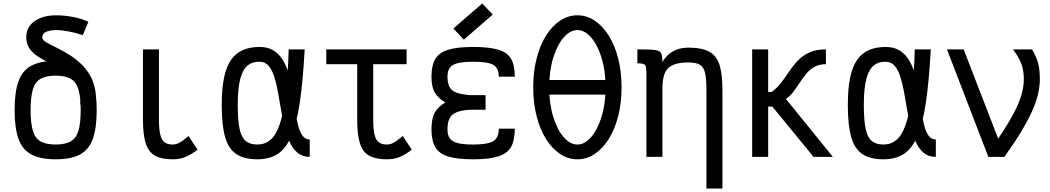

<svg xmlns="http://www.w3.org/2000/svg" viewBox="-20 -902 6040 1104"><path d="M300 14Q212 14 160 -14Q108 -42 86 -104.5Q64 -167 64 -269Q64 -372 86 -434Q108 -496 160 -524Q212 -552 300 -552Q389 -552 440.5 -524Q492 -496 514 -434Q536 -372 536 -269Q536 -167 514 -104.5Q492 -42 440.5 -14Q389 14 300 14ZM300 -71Q355 -71 386.5 -89Q418 -107 431 -150Q444 -193 444 -269Q444 -345 431 -388Q418 -431 386.5 -449Q355 -467 300 -467Q245 -467 213.5 -449Q182 -431 169 -388Q156 -345 156 -269Q156 -193 169 -150Q182 -107 213.5 -89Q245 -71 300 -71ZM441 -300Q445 -356 430 -394.5Q415 -433 388 -460Q361 -487 327 -506.5Q293 -526 258.5 -543Q224 -560 195.5 -579Q167 -598 149 -624Q131 -650 131 -688Q131 -747 179 -780.5Q227 -814 303 -814Q352 -814 404.5 -803.5Q457 -793 488 -776L456 -700Q419 -713 375.5 -721Q332 -729 303 -729Q266 -729 244.5 -718.5Q223 -708 223 -688Q223 -672 246.5 -658.5Q270 -645 306 -627.5Q342 -610 382.5 -584.5Q423 -559 458.5 -522Q494 -485 515 -430.5Q536 -376 532 -300Z M973 14Q908 14 871 -7Q834 -28 818 -78Q802 -128 802 -214V-618H894V-214Q894 -160 901.5 -128.5Q909 -97 926 -84Q943 -71 973 -71Q992 -71 1012 -81.5Q1032 -92 1064 -120L1116 -41Q1074 -10 1043 2Q1012 14 973 14Z M1761 -100V0Q1719 0 1691.5 -23Q1664 -46 1646 -85Q1628 -124 1616 -172.5Q1604 -221 1595.5 -273Q1587 -325 1578 -374Q1569 -423 1556.5 -462Q1544 -501 1524 -524Q1504 -547 1473 -547Q1432 -548 1404 -525.5Q1376 -503 1361.5 -448.5Q1347 -394 1347 -298Q1347 -211 1357.5 -161.5Q1368 -112 1392.5 -91.5Q1417 -71 1460 -71Q1502 -71 1533.5 -96.5Q1565 -122 1587 -183.5Q1609 -245 1622 -351Q1635 -457 1640 -618H1732Q1722 -435 1704 -313.5Q1686 -192 1655 -119.5Q1624 -47 1576.5 -16.5Q1529 14 1460 14Q1383 14 1338 -16.5Q1293 -47 1274 -115.5Q1255 -184 1255 -298Q1255 -390 1268 -454Q1281 -518 1308 -557Q1335 -596 1376 -614Q1417 -632 1473 -632Q1523 -632 1556.5 -609.5Q1590 -587 1611 -549Q1632 -511 1644.5 -464Q1657 -417 1664 -366Q1671 -315 1677.5 -268Q1684 -221 1693.5 -183Q1703 -145 1719 -122.5Q1735 -100 1761 -100Z M2204 14Q2140 14 2102.5 -7Q2065 -28 2049.5 -78Q2034 -128 2034 -214V-590H2126V-214Q2126 -160 2133.5 -128.5Q2141 -97 2158 -84Q2175 -71 2204 -71Q2224 -71 2243.5 -81.5Q2263 -92 2296 -120L2348 -41Q2306 -10 2275 2Q2244 14 2204 14ZM1856 -533V-618H2318V-533Z M2701 14Q2610 14 2557.5 -2Q2505 -18 2483 -55.5Q2461 -93 2461 -158Q2461 -218 2478 -251.5Q2495 -285 2540 -313Q2495 -341 2478 -373Q2461 -405 2461 -461Q2461 -526 2483 -563Q2505 -600 2557.5 -616Q2610 -632 2701 -632Q2792 -632 2844.5 -616.5Q2897 -601 2918.5 -564Q2940 -527 2940 -461H2848Q2848 -511 2816.5 -529Q2785 -547 2701 -547Q2645 -547 2612.5 -539Q2580 -531 2566.5 -512.5Q2553 -494 2553 -461Q2553 -425 2564.5 -402.5Q2576 -380 2604.5 -369.5Q2633 -359 2682 -355H2772V-271H2682Q2633 -268 2604.5 -256Q2576 -244 2564.5 -220.5Q2553 -197 2553 -158Q2553 -125 2566.5 -106Q2580 -87 2612.5 -79Q2645 -71 2701 -71Q2785 -71 2816.5 -90.5Q2848 -110 2848 -162H2940Q2940 -95 2918.5 -57Q2897 -19 2844.5 -2.5Q2792 14 2701 14ZM2647 -674 2587 -738 2753 -882 2813 -818Z M3300 14Q3246 14 3200 -17Q3154 -48 3119.5 -103Q3085 -158 3065.5 -234Q3046 -310 3046 -400Q3046 -490 3065.5 -566Q3085 -642 3119.5 -697Q3154 -752 3200 -783Q3246 -814 3300 -814Q3354 -814 3400 -783Q3446 -752 3480.5 -697Q3515 -642 3534.5 -566Q3554 -490 3554 -400Q3554 -310 3534.5 -234Q3515 -158 3480.5 -103Q3446 -48 3400 -17Q3354 14 3300 14ZM3300 -71Q3342 -71 3379 -113.5Q3416 -156 3439 -230.5Q3462 -305 3462 -400Q3462 -495 3439 -569.5Q3416 -644 3379 -686.5Q3342 -729 3300 -729Q3258 -729 3221 -686.5Q3184 -644 3161 -569.5Q3138 -495 3138 -400Q3138 -305 3161 -230.5Q3184 -156 3221 -113.5Q3258 -71 3300 -71ZM3091 -358V-442H3514V-358Z M4042 182V-384Q4042 -447 4034.5 -481.5Q4027 -516 4004.5 -529.5Q3982 -543 3938 -543Q3878 -543 3845.5 -526.5Q3813 -510 3801 -477.5Q3789 -445 3789 -395V0H3697V-470L3789 -545Q3799 -564 3818.5 -583.5Q3838 -603 3868 -615.5Q3898 -628 3940 -628Q4016 -628 4058.5 -604.5Q4101 -581 4117.5 -528Q4134 -475 4134 -384V182ZM3697 -470Q3697 -501 3694.5 -515.5Q3692 -530 3681 -534Q3670 -538 3645 -538V-618Q3696 -618 3725.5 -616.5Q3755 -615 3768 -608.5Q3781 -602 3785 -587Q3789 -572 3789 -545Z M4305 0V-618H4397V-373H4417Q4450 -397 4473.5 -428.5Q4497 -460 4519 -493Q4541 -526 4568.5 -554.5Q4596 -583 4634 -600.5Q4672 -618 4729 -618V-533Q4691 -533 4664 -518Q4637 -503 4617 -479Q4597 -455 4579 -427.5Q4561 -400 4542 -374.5Q4523 -349 4499 -333L4769 0H4658L4421 -289H4397V0Z M5361 -100V0Q5319 0 5291.5 -23Q5264 -46 5246 -85Q5228 -124 5216 -172.5Q5204 -221 5195.5 -273Q5187 -325 5178 -374Q5169 -423 5156.5 -462Q5144 -501 5124 -524Q5104 -547 5073 -547Q5032 -548 5004 -525.5Q4976 -503 4961.5 -448.5Q4947 -394 4947 -298Q4947 -211 4957.5 -161.5Q4968 -112 4992.5 -91.5Q5017 -71 5060 -71Q5102 -71 5133.5 -96.5Q5165 -122 5187 -183.5Q5209 -245 5222 -351Q5235 -457 5240 -618H5332Q5322 -435 5304 -313.5Q5286 -192 5255 -119.5Q5224 -47 5176.5 -16.5Q5129 14 5060 14Q4983 14 4938 -16.5Q4893 -47 4874 -115.5Q4855 -184 4855 -298Q4855 -390 4868 -454Q4881 -518 4908 -557Q4935 -596 4976 -614Q5017 -632 5073 -632Q5123 -632 5156.5 -609.5Q5190 -587 5211 -549Q5232 -511 5244.5 -464Q5257 -417 5264 -366Q5271 -315 5277.5 -268Q5284 -221 5293.5 -183Q5303 -145 5319 -122.5Q5335 -100 5361 -100Z M5663 0 5425 -618H5521L5755 -13V0ZM5755 0 5701 -78Q5748 -145 5780 -199Q5812 -253 5831.5 -297.5Q5851 -342 5859 -378.5Q5867 -415 5867 -447Q5867 -495 5854 -532Q5841 -569 5805 -618H5914Q5940 -574 5949.5 -537.5Q5959 -501 5959 -447Q5959 -406 5949 -362Q5939 -318 5915.5 -265Q5892 -212 5853 -147Q5814 -82 5755 0Z"/></svg>

Font: Victor Mono SemiBold
Style: Regular
Weight: 600
Monospace: yes
Designer: Rune Bjørnerås
Version: Version 1.561;gftools[0.9.30]